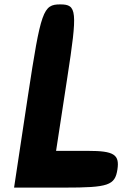

<svg xmlns="http://www.w3.org/2000/svg" viewBox="-20 -903 559 873"><path d="M107 -467 44 -50H273C473 -50 503 -60 514 -133C524 -200 498 -217 381 -217H235L286 -550C333 -854 330 -883 254 -883C176 -883 166 -855 107 -467Z"/></svg>

Font: Hussar Skorodowane
Style: Ky
Weight: 700
Foundry: Cannot Into Space Fonts
Version: Version 0.892